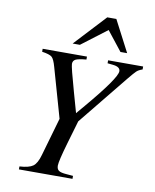

<svg xmlns="http://www.w3.org/2000/svg" viewBox="-95 -948 822 1020"><g transform="rotate(10 316.5 -438.5)"><path d="M537 -708H501L419 -812L282 -708H243L400 -877H449ZM633 -653V-637Q612 -630 601 -619.5Q590 -609 563 -576L344 -306L308 -183Q278 -80 278 -56Q278 -37 289.5 -29Q301 -21 331 -19L367 -16V0H78V-16Q129 -19 150.5 -34.5Q172 -50 185 -97L244 -302L168 -569Q157 -609 144.5 -620Q132 -631 91 -637V-653H330V-637Q286 -633 272 -625.5Q258 -618 258 -601Q258 -584 294 -457L325 -347L364 -393Q513 -569 513 -606Q513 -630 473 -634L444 -637V-653Z"/></g></svg>

Font: STIX MathJax Latin
Style: Italic
Weight: 400
Italic angle: -16.33°
Designer: MicroPress Inc., with final additions and corrections provided by Coen Hoffman, Elsevier (retired)
Version: Version 1.1.1